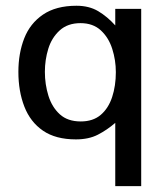

<svg xmlns="http://www.w3.org/2000/svg" viewBox="-20 -465 564 658"><path d="M377 -217.8Q377 -170.9 364.3 -132.3Q351.6 -93.8 325.2 -71.3Q298.8 -48.8 256.8 -48.8Q211.9 -48.8 185.1 -73.2Q158.2 -97.7 146 -136.7Q133.8 -175.8 133.8 -218.8Q133.8 -259.8 145.5 -297.9Q157.2 -335.9 184.6 -360.8Q211.9 -385.7 255.9 -385.7Q298.8 -385.7 325.7 -360.8Q352.5 -335.9 364.7 -297.4Q377 -258.8 377 -217.8ZM463.9 172.9V-434.6H375V-377.9Q347.7 -408.2 316.4 -426.8Q285.2 -445.3 242.2 -445.3Q171.9 -445.3 127.4 -415Q83 -384.8 63 -333.5Q43 -282.2 43 -218.8Q43 -152.3 63.5 -99.6Q84 -46.9 127.4 -17.1Q170.9 12.7 240.2 12.7Q284.2 12.7 315.4 -3.4Q346.7 -19.5 375 -43.9V172.9Z"/></svg>

Font: Namkio Khamti Book
Style: Regular
Weight: 500
Designer: Debbi Hosken
Foundry: SIL International
Version: Version 3.917